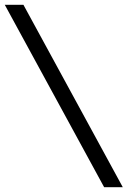

<svg xmlns="http://www.w3.org/2000/svg" viewBox="-20 -691 534 804"><path d="M416 92.8 0 -670.9H78.1L494.1 92.8Z"/></svg>

Font: Charis SIL Viet
Style: Bold Italic
Weight: 700
Italic angle: -11°
Foundry: SIL International
Version: Version 5.000